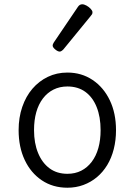

<svg xmlns="http://www.w3.org/2000/svg" viewBox="-20 -858 629 897"><path d="M295 19Q227 19 175.5 -15.5Q124 -50 95.5 -110.5Q67 -171 67 -250Q67 -309 84 -358.5Q101 -408 131.5 -443.5Q162 -479 203.5 -499Q245 -519 295 -519Q361 -519 412.5 -484.5Q464 -450 493 -389.5Q522 -329 522 -250Q522 -203 511.5 -161.5Q501 -120 481 -87Q461 -54 433 -30.5Q405 -7 370 6Q335 19 295 19ZM295 -46Q331 -46 359.5 -60.5Q388 -75 408.5 -102Q429 -129 439.5 -166.5Q450 -204 450 -250Q450 -312 431.5 -358Q413 -404 378.5 -429Q344 -454 295 -454Q259 -454 230 -439.5Q201 -425 180.5 -398Q160 -371 149.5 -334Q139 -297 139 -250Q139 -189 158 -143Q177 -97 211.5 -71.5Q246 -46 295 -46ZM259 -617Q250 -617 238 -627Q226 -637 226 -645Q226 -648 227 -651Q228 -654 231 -659L344 -826Q348 -832 353 -835Q358 -838 364 -838Q373 -838 384 -832Q395 -826 403.5 -817Q412 -808 412 -801Q412 -795 410 -791.5Q408 -788 402 -781L276 -627Q266 -617 259 -617Z"/></svg>

Font: Playwrite CL Light
Style: Regular
Weight: 300
Designer: Veronika Burian, José Scaglione
Foundry: TypeTogether
Version: Version 1.002